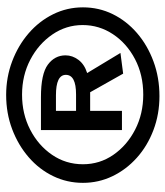

<svg xmlns="http://www.w3.org/2000/svg" viewBox="24 -594 551 640"><g transform="rotate(-90 300.0 -273.5)"><path d="M300 -18Q240 -18 187 -38Q134 -58 94.5 -93.5Q55 -129 33 -175Q11 -221 11 -273Q11 -326 33.5 -372.5Q56 -419 96.5 -454Q137 -489 190 -509Q243 -529 304 -529Q363 -529 416 -509Q469 -489 509.5 -454Q550 -419 573 -372.5Q596 -326 596 -273Q596 -220 573.5 -174Q551 -128 510.5 -93Q470 -58 416 -38Q362 -18 300 -18ZM305 -72Q371 -72 423.5 -99.5Q476 -127 506.5 -173Q537 -219 537 -274Q537 -329 505.5 -375Q474 -421 421.5 -448.5Q369 -476 305 -476Q241 -476 188.5 -449Q136 -422 104.5 -376Q73 -330 73 -273Q73 -217 104.5 -171.5Q136 -126 188.5 -99Q241 -72 305 -72ZM375 -139 313 -249H251V-143H187V-413H297Q374 -413 405 -390Q436 -367 436 -331Q436 -308 421 -288Q406 -268 377 -259L444 -148ZM251 -296H306Q371 -296 371 -330Q371 -363 303 -363H251Z"/></g></svg>

Font: Inconsolata Expanded SemiBold
Style: Regular
Weight: 600
Width: 7
Monospace: yes
Designer: Raph Levien, Cyreal, Brenton Simpson
Foundry: Raph Levien, Cyreal, Google
Version: Version 3.001; ttfautohint (v1.8.2.53-6de2)